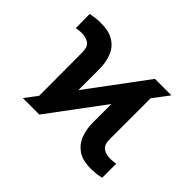

<svg xmlns="http://www.w3.org/2000/svg" viewBox="-119 -765 989 989"><g transform="rotate(45 375.0 -271.0)"><path d="M167 -380Q167 -420 146 -435Q124 -449 94 -449Q85 -449 55 -445L54 -547Q84 -552 91 -553Q105 -555 129 -555Q189 -555 223 -532Q259 -510 274 -470Q290 -432 290 -380V-228L528 -548H648L583 -462V-162Q583 -124 603 -109Q624 -94 657 -94L673 -95L696 -98V4Q683 8 659 11Q629 13 621 13Q561 13 526 -11Q490 -37 476 -76Q461 -115 461 -163V-298L237 3H117L168 -65Z"/></g></svg>

Font: Sinter Bold
Style: Regular
Weight: 700
Foundry: Adobe & rsms
Version: Version 1.000